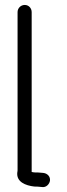

<svg xmlns="http://www.w3.org/2000/svg" viewBox="-20 -710 272 776"><path d="M51 -661V-24C51 -21 51 -17 50 -14C45 25 83 40 119 44C126 44 133 44 140 45L151 46C167 48 180 34 182 20C184 3 171 -9 156 -11L145 -12C137 -13 129 -13 122 -13C117 -13 113 -14 108 -15V-661C108 -677 96 -690 80 -690C64 -690 51 -677 51 -661Z"/></svg>

Font: Electronic
Style: Regular
Weight: 400
Version: Version 1.011